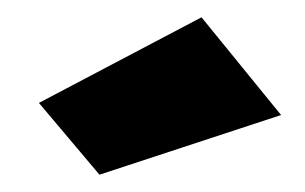

<svg xmlns="http://www.w3.org/2000/svg" viewBox="-20 -775 353 222"><path d="M95 -573 25 -656 213 -755 305 -642Z"/></svg>

Font: Cairo ExtraBold
Style: Regular
Weight: 800
Designer: Mohamed Gaber, Accademia di Belle Arti di Urbino
Foundry: Kief Type Foundry, Accademia di Belle Arti di Urbino
Version: Version 3.117